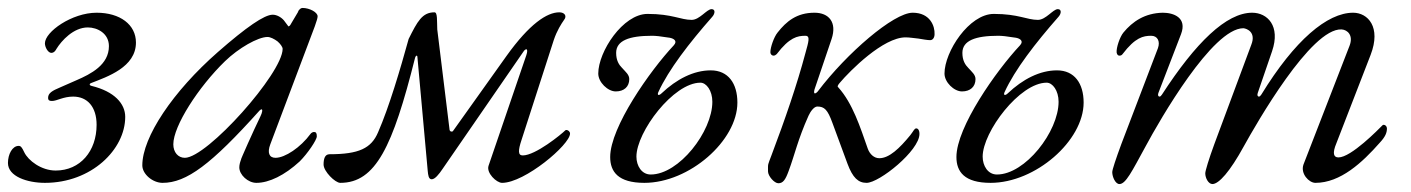

<svg xmlns="http://www.w3.org/2000/svg" viewBox="-54 -446 3550 483"><path d="M59 14C176 14 261 -70 261 -152C261 -185 234 -216 176 -230C171 -231 170 -235 175 -237C216 -253 288 -277 288 -339C288 -384 248 -414 189 -414C127 -414 59 -366 59 -337C59 -327 67 -313 75 -313C82 -313 86 -319 88 -323C101 -344 131 -377 167 -377C191 -377 220 -362 220 -330C220 -283 175 -260 138 -244L97 -226C78 -218 67 -212 67 -200C67 -193 71 -192 77 -192C89 -192 105 -203 130 -203C166 -203 189 -177 189 -132C189 -66 148 -17 86 -17C50 -17 17 -42 7 -63C1 -76 -2 -79 -7 -79C-23 -79 -34 -58 -34 -36C-34 -2 15 14 59 14Z M355 14C415 14 477 -32 599 -168C601 -170 603 -171 604 -171C607 -171 606 -163 601 -153C583 -116 551 -44 552 -44C552 -44 553 -45 554 -48C550 -40 548 -31 548 -25C548 -6 570 14 591 14C623 14 662 -5 700 -40C720 -60 743 -94 743 -103C743 -111 741 -114 736 -114C733 -114 729 -112 727 -109C702 -75 663 -49 639 -49C623 -49 618 -62 626 -83L738 -380C743 -394 745 -401 745 -405C745 -415 725 -426 707 -426C703 -426 699 -423 695 -416C696 -417 697 -418 697 -418C697 -418 692 -410 678 -386C676 -382 674 -380 672 -380C671 -380 678 -371 660 -395C653 -403 642 -409 632 -409C611 -409 566 -378 494 -315C381 -216 304 -101 304 -30C304 -8 330 14 355 14ZM411 -49C394 -49 382 -63 382 -83C382 -129 445 -227 512 -292C546 -325 595 -353 619 -353C626 -353 636 -348 644 -342C651 -336 657 -328 657 -323C657 -262 467 -49 411 -49Z M802 14C891 14 934 -77 990 -300C991 -304 993 -306 994 -306C995 -306 996 -305 996 -303L1022 -16C1023 -6 1024 5 1032 5C1040 5 1050 -7 1060 -22L1262 -315C1265 -320 1268 -322 1270 -322C1273 -322 1273 -316 1270 -307L1175 -29C1169 -11 1195 14 1209 14C1266 14 1380 -82 1380 -110C1380 -115 1375 -119 1371 -119C1370 -119 1369 -119 1368 -118C1358 -108 1293 -55 1261 -55C1249 -55 1249 -67 1258 -94L1339 -345C1347 -369 1358 -386 1365 -396C1373 -406 1366 -415 1353 -415C1322 -415 1278 -386 1220 -305L1086 -117C1085 -115 1083 -115 1082 -115C1080 -115 1078 -116 1077 -119L1046 -372C1045 -393 1047 -415 1039 -415C1008 -415 996 -392 974 -348C953 -272 925 -177 897 -113C880 -73 849 -58 775 -58C763 -58 760 -46 760 -32C760 -15 789 14 802 14Z M1567 14C1680 14 1801 -92 1801 -188C1801 -236 1778 -269 1734 -269C1691 -269 1648 -247 1610 -211C1607 -208 1604 -207 1603 -207C1601 -207 1600 -210 1602 -214C1628 -271 1680 -338 1738 -404C1745 -412 1746 -423 1736 -423C1724 -423 1706 -396 1686 -396C1658 -396 1637 -411 1575 -411C1513 -411 1451 -316 1451 -261C1451 -239 1475 -216 1495 -216C1516 -216 1529 -228 1529 -247C1529 -258 1520 -265 1511 -275C1503 -283 1496 -294 1496 -313C1496 -344 1529 -356 1586 -356C1595 -356 1606 -355 1631 -351C1641 -349 1651 -343 1641 -332C1581 -268 1481 -126 1481 -51C1481 -14 1501 14 1567 14ZM1583 -7C1560 -7 1547 -29 1547 -52C1547 -114 1640 -238 1708 -238C1723 -238 1738 -218 1738 -190C1738 -115 1654 -7 1583 -7Z M1904 15C1916 15 1922 6 1930 -16C1945 -56 1953 -95 1980 -155C1985 -166 1994 -178 2002 -178C2020 -178 2028 -170 2040 -137L2078 -34C2091 1 2105 14 2126 14C2158 14 2259 -67 2259 -109C2259 -119 2255 -123 2251 -123C2246 -123 2244 -116 2236 -106C2209 -73 2183 -48 2158 -48C2145 -48 2134 -58 2129 -72C2110 -126 2091 -186 2055 -226C2052 -228 2053 -231 2058 -237C2085 -269 2168 -352 2224 -352C2234 -352 2245 -350 2256 -349C2268 -347 2279 -345 2286 -345C2293 -345 2297 -352 2297 -360C2298 -380 2286 -414 2242 -414C2194 -414 2076 -312 2004 -217C2002 -214 1998 -211 1996 -211C1994 -211 1993 -214 1995 -221L2038 -348C2052 -390 2031 -414 1995 -414C1950 -414 1924 -392 1902 -364C1893 -353 1884 -327 1884 -315C1884 -309 1888 -306 1892 -306C1895 -306 1898 -308 1900 -310C1932 -352 1952 -356 1972 -356C1985 -356 1980 -341 1972 -312C1951 -233 1921 -146 1887 -56C1877 -29 1878 -36 1878 -15C1878 -3 1894 15 1904 15Z M2438 14C2551 14 2672 -92 2672 -188C2672 -236 2649 -269 2605 -269C2562 -269 2519 -247 2481 -211C2478 -208 2475 -207 2474 -207C2472 -207 2471 -210 2473 -214C2499 -271 2551 -338 2609 -404C2616 -412 2617 -423 2607 -423C2595 -423 2577 -396 2557 -396C2529 -396 2508 -411 2446 -411C2384 -411 2322 -316 2322 -261C2322 -239 2346 -216 2366 -216C2387 -216 2400 -228 2400 -247C2400 -258 2391 -265 2382 -275C2374 -283 2367 -294 2367 -313C2367 -344 2400 -356 2457 -356C2466 -356 2477 -355 2502 -351C2512 -349 2522 -343 2512 -332C2452 -268 2352 -126 2352 -51C2352 -14 2372 14 2438 14ZM2454 -7C2431 -7 2418 -29 2418 -52C2418 -114 2511 -238 2579 -238C2594 -238 2609 -218 2609 -190C2609 -115 2525 -7 2454 -7Z M2762 17C2778 17 2793 -14 2828 -78C2864 -145 2996 -375 3074 -375C3083 -374 3106 -365 3094 -334L3001 -84C2987 -46 2978 -16 2978 -10C2978 2 2986 17 2996 17C3012 17 3040 -14 3075 -78C3106 -134 3244 -376 3321 -372C3336 -371 3351 -357 3341 -331L3225 -32C3217 -9 3239 14 3255 14C3318 14 3373 -37 3417 -87C3431 -102 3435 -112 3435 -123C3435 -128 3431 -132 3427 -132C3426 -132 3425 -132 3424 -131C3414 -121 3345 -50 3313 -50C3301 -50 3297 -60 3308 -86L3394 -308C3421 -378 3387 -414 3350 -414C3285 -414 3203 -345 3119 -208C3117 -205 3115 -203 3113 -203C3110 -203 3108 -206 3110 -212L3146 -317C3168 -381 3134 -414 3096 -414C3031 -414 2954 -339 2869 -208C2867 -205 2865 -203 2863 -203C2860 -203 2858 -206 2860 -212L2917 -360C2933 -402 2898 -414 2871 -414C2826 -413 2795 -392 2772 -364C2763 -353 2754 -326 2755 -314C2756 -308 2759 -306 2762 -306C2765 -306 2768 -307 2770 -310C2802 -352 2822 -356 2842 -356C2858 -356 2865 -342 2859 -325L2767 -84C2753 -46 2744 -19 2744 -13C2744 -1 2752 17 2762 17Z"/></svg>

Font: EB Garamond
Style: Italic
Weight: 400
Italic angle: -17.2°
Designer: Georg Duffner and Octavio Pardo
Foundry: Georg Duffner
Version: Version 1.000;PS 001.000;hotconv 1.0.88;makeotf.lib2.5.64775